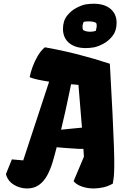

<svg xmlns="http://www.w3.org/2000/svg" viewBox="-20 -1013 653 1042"><path d="M576.2 -667Q585.4 -502.4 590.8 -392.8Q596.2 -283.2 598.4 -215.3Q600.6 -147.5 600.1 -109.4Q599.6 -71.3 597.4 -51.5Q595.2 -31.7 592.3 -16.6Q568.8 -2.9 543 3.2Q517.1 9.3 491.7 9.8Q455.6 10.3 424.8 -0.5Q394 -11.2 379.4 -29.8L435.5 -162.6L432.6 -205.1H406.7Q366.7 -207.5 337.6 -209.7Q308.6 -211.9 287.6 -213.9Q277.3 -172.9 265.4 -132.8Q253.4 -92.8 235.6 -60.3Q217.8 -27.8 190.9 -8.8Q164.1 10.3 124.5 9.8Q84.5 8.8 52.7 -12Q21 -32.7 12.2 -68.4L44.4 -147.9L106 -142.6L246.6 -569.8Q213.9 -574.7 185.8 -580.8Q157.7 -586.9 141.1 -593.8Q145.5 -619.1 156.7 -649.9Q168 -680.7 184.8 -709.5Q201.7 -738.3 223.6 -756.3Q315.4 -740.2 404.5 -717.3Q493.7 -694.3 576.2 -667ZM365.7 -555.7Q362.3 -538.6 354.2 -500Q346.2 -461.4 335.2 -411.1Q324.2 -360.8 311.5 -309.1Q340.3 -312 371.8 -315.2Q403.3 -318.4 424.8 -320.3L405.8 -552.2Q396.5 -553.2 386.5 -554.2Q376.5 -555.2 365.7 -555.7ZM446.3 -752Q388.2 -752 355 -779.8Q321.8 -807.6 321.8 -856.4Q321.8 -899.9 344.2 -928Q366.7 -956.1 396 -970.9Q425.3 -985.8 445.3 -989.3Q456.1 -991.2 467.8 -991.9Q479.5 -992.7 488.8 -992.7Q546.9 -992.7 579.8 -964.8Q612.8 -937 612.8 -889.2Q612.8 -846.2 590.6 -817.9Q568.4 -789.6 539.3 -774.7Q510.3 -759.8 489.3 -755.9Q464.8 -752 446.3 -752ZM469.2 -840.8Q484.9 -840.8 499.5 -845.2Q504.9 -862.3 504.9 -873Q504.9 -876 504.4 -880.4Q503.9 -884.8 502.4 -887.7Q496.6 -893.1 484.4 -895Q472.2 -897 460.4 -897Q444.8 -897 434.1 -894.5Q432.6 -891.1 430.2 -883.5Q427.7 -876 427.7 -866.2Q427.7 -856 431.6 -849.6Q447.3 -840.8 469.2 -840.8Z"/></svg>

Font: Fruktur
Style: Italic
Weight: 400
Italic angle: -8°
Designer: Viktoriya Grabowska, Eben Sorkin
Foundry: Viktoriya Grabowska
Version: Version 1.008; ttfautohint (v1.8.4.7-5d5b)